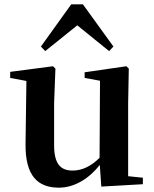

<svg xmlns="http://www.w3.org/2000/svg" viewBox="-20 -851 712 887"><path d="M337 -734 484 -615 504 -636 363 -831H309L169 -636L189 -615ZM572 -37V-374L575 -534L564 -545L371 -517V-491L442 -478L440 -122C403 -85 361 -63 316 -63C261 -63 230 -92 230 -180V-374L236 -534L225 -545L27 -519V-491L102 -477L98 -187C96 -37 156 16 252 16C326 16 393 -28 441 -89L448 11L640 0V-30Z"/></svg>

Font: Noto Serif CJK JP
Style: Bold
Weight: 700
Designer: Ryoko NISHIZUKA 西塚涼子 (kana & ideographs); Frank Grießhammer (Latin, Greek & Cyrillic); Wenlong ZHANG 张文龙 (bopomofo); San
Foundry: Adobe Systems Incorporated
Version: Version 1.000;PS 1;hotconv 16.6.53;makeotf.lib2.5.65590